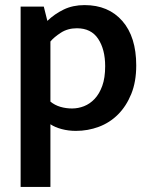

<svg xmlns="http://www.w3.org/2000/svg" viewBox="-20 -504 590 754"><path d="M278 10Q249 10 222.5 3Q196 -4 178 -16V230H61V-478H152L166 -422Q194 -449 230 -466.5Q266 -484 312 -484Q406 -484 460.5 -421.5Q515 -359 515 -247Q515 -183 495.5 -135Q476 -87 443.5 -54.5Q411 -22 368 -6Q325 10 278 10ZM282 -393Q246 -393 219 -375.5Q192 -358 178 -341V-105Q195 -91 217 -84.5Q239 -78 263 -78Q287 -78 310 -87Q333 -96 351.5 -115.5Q370 -135 381.5 -166.5Q393 -198 393 -244Q393 -310 365.5 -351.5Q338 -393 282 -393Z"/></svg>

Font: Ek Mukta SemiBold
Style: Regular
Weight: 600
Designer: Girish Dalvi and Yashodeep Gholap
Foundry: Ek Type
Version: Version 2.538;PS 1.002;hotconv 16.6.51;makeotf.lib2.5.65220;